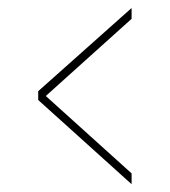

<svg xmlns="http://www.w3.org/2000/svg" viewBox="-20 -508 424 480"><path d="M309 -47.5 75.5 -258V-280L309 -488V-461L94.5 -268L309 -74.5Z"/></svg>

Font: Imbue 48pt Thin
Style: Regular
Weight: 250
Designer: Tyler Finck
Foundry: Etcetera Type Company
Version: Version 1.102